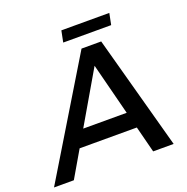

<svg xmlns="http://www.w3.org/2000/svg" viewBox="-197 -974 1081 1110"><g transform="rotate(-20 343.0 -419.5)"><path d="M493 -700 684 0H558L516.5 -162H164.5L70 0H-52L372 -700ZM490.5 -262 409 -581 223 -262ZM298.5 -839H593.5L579.5 -769H284.5Z"/></g></svg>

Font: Argentum Sans
Style: Italic
Weight: 400
Italic angle: -11.3099°
Designer: Julieta Ulanovsky, Owen Earl, Rasmus Andersson, Cristiano Sobral
Foundry: The Argentum Sans Project Authors
Version: Version 3.131; ttfautohint (v1.8.4.7-5d5b-dirty)